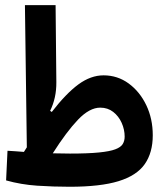

<svg xmlns="http://www.w3.org/2000/svg" viewBox="-20 -713 626 737"><path d="M247.1 3.9Q185.5 3.9 123 -0.2Q60.5 -4.4 3.4 -20.5L8.8 -134.3Q24.9 -133.3 40.5 -132.3Q56.2 -130.9 71.8 -129.9Q77.6 -138.7 83 -147.5L75.7 -693.4H193.4L196.3 -397.5Q196.8 -336.9 172.4 -287.6L178.7 -283.2Q233.9 -354.5 281.2 -389.2Q328.6 -423.8 377.4 -423.8Q431.2 -423.8 473.9 -392.6Q516.6 -361.3 541.5 -309.3Q566.4 -257.3 566.4 -193.8Q566.4 -127 535.6 -83Q504.9 -39.1 435.1 -17.6Q365.2 3.9 247.1 3.9ZM182.6 -124.5Q216.8 -123.5 248.5 -123.5Q317.4 -123.5 359.4 -127.7Q401.4 -131.8 422.6 -139.9Q443.8 -147.9 451.2 -160.2Q458.5 -172.4 458.5 -188.5Q458.5 -215.8 447 -241.5Q435.5 -267.1 414.6 -283.4Q393.6 -299.8 364.7 -299.8Q323.7 -299.8 279.5 -253.7Q235.4 -207.5 182.6 -124.5Z"/></svg>

Font: CaskaydiaCove NFP SemiBold
Style: Regular
Weight: 600
Designer: Aaron Bell
Foundry: Saja Typeworks
Version: Version 2111.001; VTT 6.35;Nerd Fonts 3.1.1